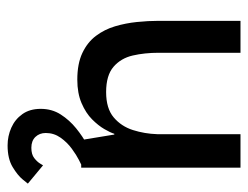

<svg xmlns="http://www.w3.org/2000/svg" viewBox="-92 -356 638 493"><g transform="rotate(90 226.5 -110.0)"><path d="M185 10Q144 10 116.5 -3Q89 -16 72.5 -38Q56 -60 48 -87Q40 -114 37 -143Q34 -172 34 -199V-409H116V-199Q116 -163 123 -132.5Q130 -102 152 -83Q174 -64 217 -64Q259 -64 282 -83.5Q305 -103 314.5 -133Q324 -163 325 -195V-409H411V0H340L326 -85H324Q321 -75 312 -59.5Q303 -44 287 -28Q271 -12 245.5 -1Q220 10 185 10ZM354 189Q330 189 308.5 179.5Q287 170 273.5 151Q260 132 260 104Q260 75 274.5 52.5Q289 30 310 13Q331 -4 352.5 -15.5Q374 -27 388.5 -32.5Q403 -38 403 -38V0Q403 0 391 6Q379 12 362.5 24Q346 36 334 53Q322 70 322 91Q322 107 332 117.5Q342 128 360 128Q377 128 386.5 120.5Q396 113 400.5 105.5Q405 98 405 98L452 137Q452 137 441.5 150Q431 163 409.5 176Q388 189 354 189Z"/></g></svg>

Font: Darker Grotesque SemiBold
Style: Regular
Weight: 600
Designer: Gabriel Lam
Foundry: TypeRant
Version: Version 1.000;gftools[0.9.28]